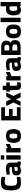

<svg xmlns="http://www.w3.org/2000/svg" viewBox="2972 -3715 755 6739"><g transform="rotate(-90 3349.5 -345.5)"><path d="M308 12Q228 12 175.5 -8Q123 -28 92.5 -70.5Q62 -113 49.5 -179.5Q37 -246 37 -340Q37 -434 49.5 -501Q62 -568 92.5 -610Q123 -652 176.5 -672Q230 -692 313 -692Q345 -692 381 -688.5Q417 -685 451.5 -679Q486 -673 511 -667L507 -543Q487 -546 458 -549Q429 -552 398.5 -554.5Q368 -557 341 -557Q296 -557 268 -546Q240 -535 224.5 -509.5Q209 -484 203.5 -443Q198 -402 198 -340Q198 -279 203.5 -237.5Q209 -196 224.5 -171Q240 -146 268 -135Q296 -124 342 -124Q382 -124 429.5 -128Q477 -132 508 -135L511 -12Q488 -7 454.5 -1Q421 5 382.5 8.5Q344 12 308 12Z M726 12Q644 12 603.5 -28Q563 -68 563 -150Q563 -208 584.5 -239.5Q606 -271 647 -285Q688 -299 746 -302L858 -311V-337Q858 -367 841.5 -379.5Q825 -392 793 -392Q764 -392 727 -390Q690 -388 654 -385Q618 -382 592 -379L587 -485Q614 -492 651.5 -498.5Q689 -505 730 -509.5Q771 -514 807 -514Q872 -514 917.5 -498.5Q963 -483 987 -446.5Q1011 -410 1011 -345V-125Q1014 -113 1025.5 -106.5Q1037 -100 1051 -97L1048 5Q1025 7 999.5 8Q974 9 959 7Q933 4 914.5 -5.5Q896 -15 887 -25Q871 -18 845 -9Q819 0 788.5 6Q758 12 726 12ZM764 -99Q781 -99 798.5 -103Q816 -107 832 -112Q848 -117 858 -121V-220L770 -212Q742 -209 729 -194.5Q716 -180 716 -154Q716 -129 728 -114Q740 -99 764 -99Z M1117 0V-503H1270V0ZM1117 -573V-695H1270V-573Z M1368 0V-503H1521V-446Q1537 -459 1561 -473.5Q1585 -488 1612 -500Q1639 -512 1664 -515V-369Q1640 -366 1613 -357.5Q1586 -349 1562 -338.5Q1538 -328 1521 -319V0Z M1945 12Q1860 12 1806.5 -15.5Q1753 -43 1728.5 -102Q1704 -161 1704 -254Q1704 -346 1729.5 -403Q1755 -460 1809 -487Q1863 -514 1945 -514Q2029 -514 2082.5 -487Q2136 -460 2161.5 -403Q2187 -346 2187 -254Q2187 -161 2162.5 -102Q2138 -43 2084.5 -15.5Q2031 12 1945 12ZM1945 -114Q1982 -114 2000.5 -128Q2019 -142 2025.5 -173Q2032 -204 2032 -254Q2032 -305 2024 -334Q2016 -363 1997.5 -376Q1979 -389 1945 -389Q1912 -389 1893 -376Q1874 -363 1866 -333.5Q1858 -304 1858 -254Q1858 -204 1865 -173Q1872 -142 1890.5 -128Q1909 -114 1945 -114Z M2492 0V-680H2956V-551H2650V-408H2896V-280H2650V-130H2956V0Z M2997 0 3123 -250 2997 -503H3162L3240 -335L3319 -503H3473L3351 -253L3472 0H3306L3227 -159L3153 0Z M3713 12Q3657 12 3622 -3.5Q3587 -19 3571.5 -58.5Q3556 -98 3556 -170V-377H3502V-503H3556V-628H3709V-503H3827V-377H3709V-208Q3709 -174 3712.5 -155Q3716 -136 3727 -128Q3738 -120 3760 -120Q3766 -120 3779 -121Q3792 -122 3805.5 -122.5Q3819 -123 3826 -124L3830 -3Q3805 2 3770.5 7Q3736 12 3713 12Z M3894 0V-503H4047V-446Q4063 -459 4087 -473.5Q4111 -488 4138 -500Q4165 -512 4190 -515V-369Q4166 -366 4139 -357.5Q4112 -349 4088 -338.5Q4064 -328 4047 -319V0Z M4391 12Q4309 12 4268.5 -28Q4228 -68 4228 -150Q4228 -208 4249.5 -239.5Q4271 -271 4312 -285Q4353 -299 4411 -302L4523 -311V-337Q4523 -367 4506.5 -379.5Q4490 -392 4458 -392Q4429 -392 4392 -390Q4355 -388 4319 -385Q4283 -382 4257 -379L4252 -485Q4279 -492 4316.5 -498.5Q4354 -505 4395 -509.5Q4436 -514 4472 -514Q4537 -514 4582.5 -498.5Q4628 -483 4652 -446.5Q4676 -410 4676 -345V-125Q4679 -113 4690.5 -106.5Q4702 -100 4716 -97L4713 5Q4690 7 4664.5 8Q4639 9 4624 7Q4598 4 4579.5 -5.5Q4561 -15 4552 -25Q4536 -18 4510 -9Q4484 0 4453.5 6Q4423 12 4391 12ZM4429 -99Q4446 -99 4463.5 -103Q4481 -107 4497 -112Q4513 -117 4523 -121V-220L4435 -212Q4407 -209 4394 -194.5Q4381 -180 4381 -154Q4381 -129 4393 -114Q4405 -99 4429 -99Z M4789 0V-680H5067Q5135 -680 5186 -663.5Q5237 -647 5265 -609.5Q5293 -572 5293 -509Q5293 -467 5285.5 -438Q5278 -409 5261.5 -388Q5245 -367 5216 -349Q5246 -338 5268 -320Q5290 -302 5301 -271.5Q5312 -241 5312 -192Q5312 -136 5294 -99Q5276 -62 5244 -40Q5212 -18 5168.5 -9Q5125 0 5075 0ZM4947 -114H5063Q5095 -114 5116.5 -121.5Q5138 -129 5149 -149Q5160 -169 5160 -204Q5160 -231 5151.5 -248Q5143 -265 5129 -274Q5115 -283 5097.5 -286.5Q5080 -290 5061 -290H4947ZM4947 -398H5060Q5106 -398 5126 -420Q5146 -442 5146 -486Q5146 -530 5124 -549Q5102 -568 5056 -568H4947Z M5617 12Q5532 12 5478.5 -15.5Q5425 -43 5400.5 -102Q5376 -161 5376 -254Q5376 -346 5401.5 -403Q5427 -460 5481 -487Q5535 -514 5617 -514Q5701 -514 5754.5 -487Q5808 -460 5833.5 -403Q5859 -346 5859 -254Q5859 -161 5834.5 -102Q5810 -43 5756.5 -15.5Q5703 12 5617 12ZM5617 -114Q5654 -114 5672.5 -128Q5691 -142 5697.5 -173Q5704 -204 5704 -254Q5704 -305 5696 -334Q5688 -363 5669.5 -376Q5651 -389 5617 -389Q5584 -389 5565 -376Q5546 -363 5538 -333.5Q5530 -304 5530 -254Q5530 -204 5537 -173Q5544 -142 5562.5 -128Q5581 -114 5617 -114Z M5943 0V-703H6096V0Z M6370 12Q6332 12 6301 2.5Q6270 -7 6247.5 -26.5Q6225 -46 6210 -76.5Q6195 -107 6187.5 -150Q6180 -193 6180 -249Q6180 -334 6201.5 -393Q6223 -452 6270.5 -483Q6318 -514 6396 -514Q6418 -514 6448 -511Q6478 -508 6496 -505V-703H6649V0H6498L6497 -27Q6483 -19 6461.5 -10Q6440 -1 6416.5 5.5Q6393 12 6370 12ZM6412 -115Q6427 -115 6443 -118.5Q6459 -122 6473 -126.5Q6487 -131 6496 -134V-381Q6488 -383 6475 -384.5Q6462 -386 6448 -387Q6434 -388 6423 -388Q6388 -388 6369 -371Q6350 -354 6342.5 -323.5Q6335 -293 6335 -249Q6335 -211 6340 -185.5Q6345 -160 6355 -144.5Q6365 -129 6379.5 -122Q6394 -115 6412 -115Z"/></g></svg>

Font: Cairo ExtraBold
Style: Regular
Weight: 800
Designer: Mohamed Gaber, Accademia di Belle Arti di Urbino
Foundry: Kief Type Foundry, Accademia di Belle Arti di Urbino
Version: Version 3.117